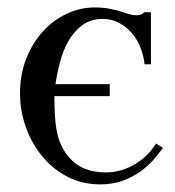

<svg xmlns="http://www.w3.org/2000/svg" viewBox="-20 -480 469 515"><path d="M417 -83.5Q406.7 -68.8 391.6 -51.5Q376.5 -34.2 356 -19.5Q335.4 -4.9 308.8 4.9Q282.2 14.6 249 14.6Q201.2 14.6 161.6 -5.6Q122.1 -25.9 93.8 -60.1Q65.4 -94.2 49.6 -138.2Q33.7 -182.1 33.7 -230Q33.7 -279.3 50 -321.5Q66.4 -363.8 94 -394.5Q121.6 -425.3 158 -442.6Q194.3 -460 233.9 -460Q256.3 -460 272.9 -456.8Q289.6 -453.6 302.7 -449.5Q315.9 -445.3 326.2 -442.1Q336.4 -439 346.2 -439Q351.6 -439 355.5 -440.2Q359.4 -441.4 361.8 -442.9Q364.7 -444.8 366.7 -447.3H384.8V-307.6H367.7Q365.7 -329.1 357.4 -350.8Q349.1 -372.6 334.7 -389.9Q320.3 -407.2 300.3 -418.2Q280.3 -429.2 255.4 -429.2Q223.1 -429.2 200.7 -412.4Q178.2 -395.5 163.6 -369.9Q148.9 -344.2 140.9 -313.2Q132.8 -282.2 128.9 -254.4H274.4V-222.2H126Q126 -189.9 127.7 -165.3Q129.4 -140.6 134 -120.6Q138.7 -100.6 147 -84.7Q155.3 -68.8 168.5 -54.2Q184.1 -37.1 207.8 -27.3Q231.4 -17.6 263.7 -17.6Q286.1 -17.6 306.6 -23.9Q327.1 -30.3 344.5 -41Q361.8 -51.8 375.5 -65.7Q389.2 -79.6 398.4 -95.2Z"/></svg>

Font: Doulos SIL CyrE
Style: Regular
Weight: 400
Designer: Walt Agee, Victor Gaultney, Peter Martin, Debbi Hosken, Becca Hirsbrunner
Foundry: SIL International
Version: Version 5.000